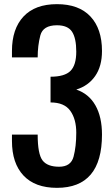

<svg xmlns="http://www.w3.org/2000/svg" viewBox="-20 -904 541 933"><path d="M475.6 -250Q475.6 8.8 256.8 8.8Q150.4 8.8 94.2 -51Q38.1 -110.8 38.1 -218.8V-250H163.1Q163.1 -155.8 186.5 -124.8Q210 -93.8 267.3 -93.8Q324.7 -93.8 337.6 -143.1Q350.6 -192.4 350.6 -258.8Q350.6 -325.2 321.5 -365.7Q292.5 -406.2 225.6 -406.2V-531.2Q293.9 -531.2 322.3 -559.3Q350.6 -587.4 350.6 -652.8Q350.6 -718.3 330.1 -749.8Q309.6 -781.2 256.8 -781.2Q189 -781.2 176 -731.9Q163.1 -682.6 163.1 -625H38.1V-656.2Q38.1 -763.7 94.2 -823.7Q150.4 -883.8 256.8 -883.8Q363.3 -883.8 419.4 -824Q475.6 -764.2 475.6 -656.2Q475.6 -582 442.4 -534.4Q409.2 -486.8 350.6 -468.8Q411.6 -448.2 443.6 -392.1Q475.6 -335.9 475.6 -250Z"/></svg>

Font: Oswald-Regular
Style: Regular
Weight: 400
Designer: vernon adams
Foundry: vernon adams
Version: Version 2.002; ttfautohint (v0.92.18-e454-dirty) -l 8 -r 50 